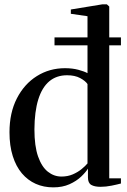

<svg xmlns="http://www.w3.org/2000/svg" viewBox="-20 -838 576 870"><path d="M221.5 11Q178 11 142 -5Q106 -21 79.2 -52.5Q52.5 -84 37.8 -130.8Q23 -177.5 23 -238.5Q23 -327 56.5 -392.2Q90 -457.5 147 -493.2Q204 -529 274.5 -529Q308 -529 335 -521.8Q362 -514.5 376.5 -506.5V-764.5L301 -775.5V-795L444.5 -818.5H464L475 -808.5V-30H528V-6.5Q511.5 -2 485.8 3.2Q460 8.5 435.5 8.5Q408.5 8.5 393.5 -0.2Q378.5 -9 378.5 -34V-74Q369 -58 347.8 -37.8Q326.5 -17.5 294.8 -3.2Q263 11 221.5 11ZM258.5 -38Q287 -38 310 -48Q333 -58 350 -72Q367 -86 376.5 -97.5V-457Q367 -471.5 343.2 -484.2Q319.5 -497 284 -497Q236 -497 203.2 -469.5Q170.5 -442 153.5 -387.5Q136.5 -333 136 -252Q136 -176 152.5 -129Q169 -82 196.8 -60Q224.5 -38 258.5 -38ZM227 -668.5H528V-632.5H227Z"/></svg>

Font: Merriweather 120pt
Style: Regular
Weight: 400
Version: Version 2.100